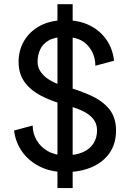

<svg xmlns="http://www.w3.org/2000/svg" viewBox="-20 -831 636 938"><path d="M297.9 -650.4Q371.6 -650.4 408.7 -608.9Q445.8 -567.4 445.8 -509.8L537.1 -534.2Q530.8 -592.3 500 -637Q469.2 -681.6 418 -707Q366.7 -732.4 297.9 -732.4Q227.1 -732.4 176 -705.1Q125 -677.7 97.9 -631.6Q70.8 -585.4 70.8 -529.3Q70.8 -473.1 98.1 -433.1Q125.5 -393.1 176.3 -365.5Q227.1 -337.9 297.9 -318.8Q333 -309.6 361.8 -298.3Q390.6 -287.1 411.4 -272.5Q432.1 -257.8 443.1 -238.5Q454.1 -219.2 454.1 -193.4Q454.1 -159.2 437.5 -131.6Q420.9 -104 386.2 -88.1Q351.6 -72.3 297.9 -72.3Q249 -72.3 213.4 -92.8Q177.7 -113.3 158.7 -146.5Q139.6 -179.7 139.6 -217.8L48.8 -193.4Q55.7 -135.3 88.6 -89.4Q121.6 -43.5 175.5 -16.8Q229.5 9.8 297.9 9.8Q372.6 9.8 428.7 -14.6Q484.9 -39.1 515.9 -84.5Q546.9 -129.9 546.9 -193.4Q546.9 -256.8 514.2 -297.4Q481.4 -337.9 425 -363.8Q368.7 -389.6 297.9 -408.7Q271.5 -416 247.3 -427Q223.1 -438 204.3 -452.9Q185.5 -467.8 174.6 -486.8Q163.6 -505.9 163.6 -529.3Q163.6 -560.5 175.8 -588.1Q188 -615.7 217.3 -633.1Q246.6 -650.4 297.9 -650.4ZM335 -810.5H260.7V87.9H335Z"/></svg>

Font: Giphurs
Style: Regular
Weight: 400
Version: Version 2.010